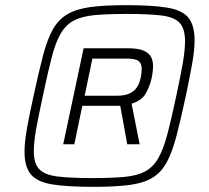

<svg xmlns="http://www.w3.org/2000/svg" viewBox="-20 -716 811 744"><path d="M341 8Q240 8 182 -1.5Q124 -11 99.5 -40.5Q75 -70 75 -128Q75 -165 84.5 -218.5Q94 -272 110 -344Q130 -437 146.5 -500Q163 -563 184.5 -601.5Q206 -640 240.5 -660.5Q275 -681 329.5 -688.5Q384 -696 469 -696Q569 -696 627.5 -686.5Q686 -677 710 -647.5Q734 -618 734 -559Q734 -522 724.5 -468.5Q715 -415 700 -344Q680 -251 663.5 -188Q647 -125 625.5 -86Q604 -47 569.5 -26.5Q535 -6 480 1Q425 8 341 8ZM225 -157 304 -529H474Q516 -529 537 -519.5Q558 -510 565.5 -495Q573 -480 573 -462Q573 -450 571.5 -437Q570 -424 567 -411Q560 -381 545 -354Q530 -327 490 -314L521 -157H473L446 -306H299L268 -157ZM337 -26Q413 -26 462 -30.5Q511 -35 542 -51.5Q573 -68 593 -102.5Q613 -137 628.5 -195.5Q644 -254 663 -344Q679 -418 688 -469.5Q697 -521 697 -556Q697 -605 676 -627.5Q655 -650 605.5 -656Q556 -662 473 -662Q397 -662 347.5 -657.5Q298 -653 266.5 -636.5Q235 -620 215 -585.5Q195 -551 180 -492.5Q165 -434 146 -344Q130 -270 120.5 -218Q111 -166 111 -131Q111 -82 132.5 -60Q154 -38 203.5 -32Q253 -26 337 -26ZM308 -345H431Q461 -345 479 -352.5Q497 -360 507.5 -373.5Q518 -387 523 -406Q526 -416 527.5 -427.5Q529 -439 529 -451Q529 -470 517 -479.5Q505 -489 469 -489H338Z"/></svg>

Font: Saira SemiExpanded Light
Style: Italic
Weight: 300
Width: 6
Italic angle: -12°
Designer: Hector Gatti with collaboration of the Omnibus-Type team
Foundry: Omnibus-Type
Version: Version 1.101